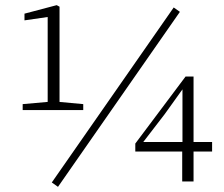

<svg xmlns="http://www.w3.org/2000/svg" viewBox="-20 -702 869 745"><path d="M68 -275V-298L170 -307H205L303 -298V-275ZM165 -275V-636L75 -623V-649L200 -682L211 -676V-275ZM205 23 181 6 654 -673 678 -656ZM687 2V-128L688 -139V-362H680L705 -379L619 -259L529 -142L534 -163V-151H803V-114H505V-145L700 -405H731V2Z"/></svg>

Font: Source Serif 4 18pt Light
Style: Regular
Weight: 300
Designer: Frank Grießhammer
Foundry: Adobe Systems Incorporated
Version: Version 4.004;hotconv 1.0.116;makeotfexe 2.5.65601